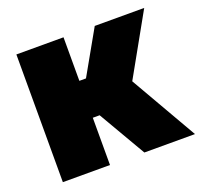

<svg xmlns="http://www.w3.org/2000/svg" viewBox="-101 -664 814 777"><g transform="rotate(-20 306.0 -275.0)"><path d="M394.5 0 276 -203.5H246.5V0H43.5V-550H246.5V-362.5H275L381 -550H594L447 -287.5L612.5 0Z"/></g></svg>

Font: Encode Sans Semi Condensed Black
Style: Regular
Weight: 900
Width: 4
Designer: Multiple Designers
Foundry: Impallari Type
Version: Version 2.000